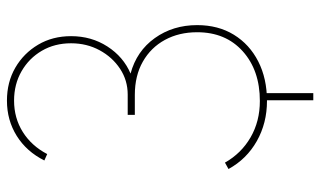

<svg xmlns="http://www.w3.org/2000/svg" viewBox="-200 -560 900 539"><g transform="rotate(-90 249.5 -290.0)"><path d="M238 140V5L258 -6V140ZM236 10Q174 10 123.5 -18.5Q73 -47 45 -98L63 -108Q89 -62 134 -36Q179 -10 236 -10Q322 -10 375.5 -58Q429 -106 429 -186Q429 -237 407.5 -276.5Q386 -316 346.5 -338.5Q307 -361 253 -361H197V-381H254Q294 -381 326.5 -402.5Q359 -424 378.5 -460Q398 -496 398 -540Q398 -586 377 -622Q356 -658 319.5 -679Q283 -700 237 -700Q188 -700 149 -675.5Q110 -651 87 -607L69 -615Q94 -665 138 -692.5Q182 -720 237 -720Q289 -720 329.5 -696.5Q370 -673 394 -632.5Q418 -592 418 -540Q418 -483 389 -438Q360 -393 313 -373Q376 -356 412.5 -305Q449 -254 449 -186Q449 -127 422 -83Q395 -39 347 -14.5Q299 10 236 10Z"/></g></svg>

Font: Raleway Thin
Style: Regular
Weight: 100
Designer: Matt McInerney, Pablo Impallari, Rodrigo Fuenzalida
Foundry: Matt McInerney, Pablo Impallari, Rodrigo Fuenzalida
Version: Version 4.026